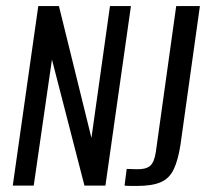

<svg xmlns="http://www.w3.org/2000/svg" viewBox="-20 -611 683 632"><path d="M22 0 106 -591H174L281 -157L342 -591H411L327 0H258L151 -415L91 0ZM432 1Q423 1 411 1Q399 1 390 0L397 -55L429 -54Q460 -53 474 -65Q488 -77 493 -111L560 -591H638L574 -134Q566 -83 551.5 -53Q537 -23 508.5 -11Q480 1 432 1Z"/></svg>

Font: Alumni Sans Thin Medium
Style: Italic
Weight: 500
Italic angle: -8°
Version: Version 1.016